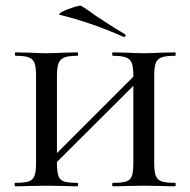

<svg xmlns="http://www.w3.org/2000/svg" viewBox="-20 -651 665 671"><path d="M375 -456Q372 -456 372 -462Q372 -468 375 -468L420 -467Q458 -465 484 -465Q507 -465 545 -467L592 -468Q594 -468 594 -462Q594 -456 592 -456Q560 -456 545 -450.5Q530 -445 524.5 -431Q519 -417 519 -387V-81Q519 -51 524.5 -36.5Q530 -22 545 -17Q560 -12 592 -12Q594 -12 594 -6Q594 0 592 0Q562 0 545 -1L484 -2L420 -1Q404 0 375 0Q372 0 372 -6Q372 -12 375 -12Q407 -12 421.5 -17Q436 -22 441 -36.5Q446 -51 446 -81V-385Q446 -415 441 -429.5Q436 -444 421 -450Q406 -456 375 -456ZM132 -69 479 -416 495 -400 147 -53ZM35 -456Q32 -456 32 -462Q32 -468 35 -468L80 -467Q118 -465 142 -465Q166 -465 206 -467L250 -468Q253 -468 253 -462Q253 -456 250 -456Q219 -456 204.5 -450Q190 -444 184.5 -429.5Q179 -415 179 -385V-81Q179 -51 184 -36.5Q189 -22 203.5 -17Q218 -12 250 -12Q253 -12 253 -6Q253 0 250 0Q221 0 205 -1L142 -2L80 -1Q63 0 33 0Q31 0 31 -6Q31 -12 33 -12Q65 -12 80 -17Q95 -22 100.5 -36.5Q106 -51 106 -81V-387Q106 -417 100.5 -431Q95 -445 80.5 -450.5Q66 -456 35 -456ZM190 -599Q181 -601 198 -610Q215 -619 238 -626Q261 -633 265 -630Q289 -615 313 -597Q323 -591 354.5 -570Q386 -549 416 -532Q419 -531 419 -528Q419 -525 417 -523Q415 -521 412 -522Q300 -572 190 -599Z"/></svg>

Font: Cormorant Unicase Medium
Style: Regular
Weight: 500
Designer: Christian Thalmann (Catharsis Fonts)
Foundry: Catharsis Fonts
Version: Version 4.000